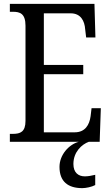

<svg xmlns="http://www.w3.org/2000/svg" viewBox="-20 -734 576 994"><path d="M31 0H388C336 14 288 68 288 130C288 206 332 240 406 240C424 240 455 234 473 224V171C453 176 435 179 419 179C386 179 360 160 360 115C360 52 404 13 440 0H496L502 -174H454L449 -132C443 -88 421 -49 367 -49H207V-350H411V-398H207V-665H346C398 -665 418 -626 421 -582L426 -540H474L469 -714H31V-673H47C83 -673 112 -664 112 -601V-108C112 -51 85 -41 47 -41H31Z"/></svg>

Font: Noto Serif Ethiopic Cn
Style: Regular
Weight: 400
Width: 3
Designer: Monotype Design Team
Foundry: Monotype Imaging Inc.
Version: Version 2.102